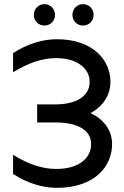

<svg xmlns="http://www.w3.org/2000/svg" viewBox="-20 -897 598 925"><path d="M254 8C432 8 520 -92 520 -203C520 -267 482 -322 416 -352C478 -385 512 -440 512 -503C512 -607 428 -708 254 -708C179 -708 106 -682 43 -641V-549C111 -590 177 -617 251 -617C355 -617 412 -564 412 -503C412 -434 348 -394 246 -394H159V-307H247C351 -307 419 -272 419 -203C419 -135 360 -83 251 -83C178 -83 110 -110 43 -151V-59C106 -18 179 8 254 8ZM380 -774C408 -774 431 -795 431 -825C431 -855 408 -877 380 -877C352 -877 329 -855 329 -825C329 -795 352 -774 380 -774ZM194 -774C222 -774 245 -795 245 -825C245 -855 222 -877 194 -877C166 -877 143 -855 143 -825C143 -795 166 -774 194 -774Z"/></svg>

Font: Chess Sans Medium
Style: Regular
Weight: 500
Designer: Wolf Bōese
Foundry: Wolf Bōese
Version: Version 7.223;Glyphs 3.3 (3306)